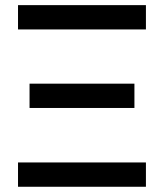

<svg xmlns="http://www.w3.org/2000/svg" viewBox="-20 -713 626 733"><path d="M48.8 0H537.1V-92.8H48.8ZM48.8 -600.6H537.1V-693.4H48.8ZM92.8 -300.8H493.2V-393.6H92.8Z"/></svg>

Font: Cascadia Mono NF
Style: Regular
Weight: 400
Monospace: yes
Designer: Aaron Bell
Foundry: Saja Typeworks
Version: Version 2404.023